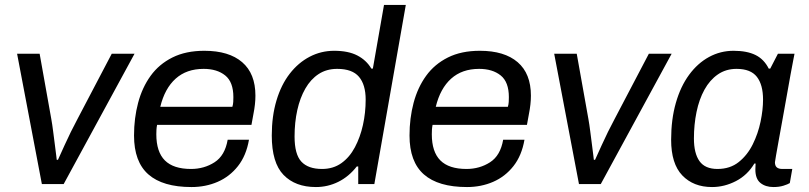

<svg xmlns="http://www.w3.org/2000/svg" viewBox="-20 -743 3264 775"><path d="M149 0 49 -526H140L187 -263Q191 -241 194.5 -213Q198 -185 201.5 -158.5Q205 -132 207 -115Q209 -98 209 -98H214Q214 -98 221.5 -114.5Q229 -131 240.5 -156.5Q252 -182 266 -210.5Q280 -239 293 -263L431 -526H523L237 0Z M753 12Q637 12 579 -39Q521 -90 521 -196Q521 -266 537.5 -328Q554 -390 588 -437Q622 -484 676 -511Q730 -538 805 -538Q904 -538 957.5 -492Q1011 -446 1011 -357Q1011 -340 1009 -321.5Q1007 -303 1003 -283L995 -239H614Q612 -228 611.5 -219Q611 -210 611 -201Q611 -130 645.5 -95.5Q680 -61 751 -61Q804 -61 846 -88Q888 -115 899 -179H985Q974 -115 940.5 -72.5Q907 -30 858.5 -9Q810 12 753 12ZM627 -312H918Q921 -322 921.5 -332Q922 -342 922 -351Q922 -412 889 -438.5Q856 -465 802 -465Q733 -465 689 -425.5Q645 -386 627 -312Z M1255 12Q1172 12 1124.5 -37Q1077 -86 1077 -196Q1077 -274 1096 -337.5Q1115 -401 1149.5 -445.5Q1184 -490 1230 -514Q1276 -538 1329 -538Q1386 -538 1422.5 -519Q1459 -500 1479 -466H1485L1530 -723H1618L1491 0H1426V-71H1420Q1388 -30 1345.5 -9Q1303 12 1255 12ZM1280 -61Q1325 -61 1358 -84.5Q1391 -108 1412.5 -148.5Q1434 -189 1445 -238.5Q1456 -288 1456 -341Q1456 -401 1429 -433Q1402 -465 1341 -465Q1298 -465 1266 -444Q1234 -423 1212.5 -385.5Q1191 -348 1180 -298.5Q1169 -249 1169 -192Q1169 -120 1196.5 -90.5Q1224 -61 1280 -61Z M1865 12Q1749 12 1691 -39Q1633 -90 1633 -196Q1633 -266 1649.5 -328Q1666 -390 1700 -437Q1734 -484 1788 -511Q1842 -538 1917 -538Q2016 -538 2069.5 -492Q2123 -446 2123 -357Q2123 -340 2121 -321.5Q2119 -303 2115 -283L2107 -239H1726Q1724 -228 1723.5 -219Q1723 -210 1723 -201Q1723 -130 1757.5 -95.5Q1792 -61 1863 -61Q1916 -61 1958 -88Q2000 -115 2011 -179H2097Q2086 -115 2052.5 -72.5Q2019 -30 1970.5 -9Q1922 12 1865 12ZM1739 -312H2030Q2033 -322 2033.5 -332Q2034 -342 2034 -351Q2034 -412 2001 -438.5Q1968 -465 1914 -465Q1845 -465 1801 -425.5Q1757 -386 1739 -312Z M2317 0 2217 -526H2308L2355 -263Q2359 -241 2362.5 -213Q2366 -185 2369.5 -158.5Q2373 -132 2375 -115Q2377 -98 2377 -98H2382Q2382 -98 2389.5 -114.5Q2397 -131 2408.5 -156.5Q2420 -182 2434 -210.5Q2448 -239 2461 -263L2599 -526H2691L2405 0Z M2854 12Q2779 12 2734 -35Q2689 -82 2689 -179Q2689 -261 2708 -327.5Q2727 -394 2761.5 -441Q2796 -488 2842 -513Q2888 -538 2941 -538Q2995 -538 3029.5 -521Q3064 -504 3083 -466H3089L3120 -526H3187Q3187 -526 3182.5 -503Q3178 -480 3171 -442Q3164 -404 3156 -358Q3148 -312 3139.5 -266Q3131 -220 3124 -180.5Q3117 -141 3112.5 -116Q3108 -91 3108 -88Q3108 -74 3115.5 -67.5Q3123 -61 3138 -61H3178L3168 -4Q3160 1 3142.5 6.5Q3125 12 3102 12Q3070 12 3049.5 -4.5Q3029 -21 3029 -59Q3029 -72 3030 -84.5Q3031 -97 3033 -124L3071 -83H3025Q2997 -36 2950.5 -12Q2904 12 2854 12ZM2876 -61Q2927 -61 2962 -89Q2997 -117 3018.5 -160.5Q3040 -204 3050 -252Q3060 -300 3060 -341Q3060 -401 3035 -433Q3010 -465 2953 -465Q2910 -465 2877.5 -442.5Q2845 -420 2823.5 -381Q2802 -342 2791.5 -291Q2781 -240 2781 -184Q2781 -124 2803.5 -92.5Q2826 -61 2876 -61Z"/></svg>

Font: Archivo VF Beta
Style: Italic
Weight: 400
Italic angle: -10°
Designer: Hector Gatti
Foundry: Omnibus-Type
Version: Version 1.002